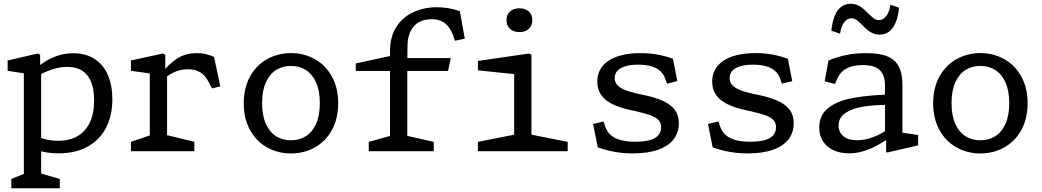

<svg xmlns="http://www.w3.org/2000/svg" viewBox="-20 -816 5620 1036"><path d="M41.2 149.5 128.8 114.2 108.7 152.8V-448.3L134.8 -416.3L21.2 -434V-489.7L183.3 -527.2L196.5 -521V-437.3L202 -430.3V155.7L179.7 114.2L302.7 149.5V200H41.2ZM143.7 -16V-92.8Q148.2 -90.8 158.8 -86.5Q195.7 -71.7 227.2 -64Q258.8 -56.3 294.5 -56.3Q353.3 -56.3 396.7 -80.5Q440 -104.7 463.9 -153.5Q487.8 -202.3 487.8 -274.5Q487.8 -332 472.4 -372.1Q457 -412.2 425 -433.6Q393 -455 343.7 -455Q302.5 -455 262.7 -441.8Q222.8 -428.7 181.2 -406.3Q178 -404.7 175.5 -403.2Q173 -401.7 170.2 -400L166.8 -441.8Q194.3 -465.5 224.2 -484.3Q254.2 -503.2 292.6 -515.9Q331 -528.7 375.7 -528.7Q444 -528.7 491.3 -497.3Q538.7 -466 562.4 -410.4Q586.2 -354.8 586.2 -281.3Q586.2 -192 551.8 -125.9Q517.3 -59.8 451.6 -24.2Q385.8 11.5 294.5 11.5Q255.5 11.5 219.8 4.2Q184 -3.2 143.7 -16Z M686.5 -50.5 808.3 -92.3 788.2 -53.5V-448.3L814.3 -416.3L686.5 -434V-489.7L858.5 -527.2L871.8 -521V-432.7L881.5 -425.7V-50.7L859.2 -92.3L1028.5 -50.5V0H686.5ZM997.3 -442.2H996.2Q949.8 -442.2 914.7 -423.9Q879.5 -405.7 844.8 -377.5L844 -377L850.5 -418.8Q888.3 -468.7 934.1 -499.1Q979.8 -529.5 1042.3 -529.5Q1068 -529.5 1090.9 -524.1Q1113.8 -518.7 1135 -508.7L1168.8 -350.2L1124.2 -338.7L1106.8 -371.7Q1087 -410.7 1059.8 -426.2Q1032.7 -441.8 997.3 -442.2Z M1295.2 -258.8Q1295.2 -341.7 1329.2 -403.2Q1363.3 -464.7 1421.6 -497.1Q1479.8 -529.5 1550 -529.5Q1620.2 -529.5 1678.4 -497.1Q1736.7 -464.7 1770.8 -403.2Q1804.8 -341.7 1804.8 -258.8Q1804.8 -175.8 1770.8 -114.3Q1736.7 -52.8 1678.4 -20.4Q1620.2 12 1550 12Q1479.8 12 1421.6 -20.4Q1363.3 -52.8 1329.2 -114.3Q1295.2 -175.8 1295.2 -258.8ZM1705.7 -259.7Q1705.7 -326.8 1685.2 -371.9Q1664.8 -417 1629.8 -438.7Q1594.7 -460.3 1550 -460.3Q1505.3 -460.3 1470.2 -438.7Q1435.2 -417 1414.8 -371.9Q1394.3 -326.8 1394.3 -259.7Q1394.3 -192.3 1414.8 -147.3Q1435.2 -102.3 1470.2 -80.7Q1505.3 -59 1550 -59Q1594.7 -59 1629.8 -80.7Q1664.8 -102.3 1685.2 -147.3Q1705.7 -192.3 1705.7 -259.7Z M1969.8 -50.5 2104.5 -88 2084.5 -49.3V-463.3V-540.8Q2084.5 -618.3 2119.1 -671.6Q2153.7 -724.8 2211.3 -750.9Q2269 -777 2338 -777Q2368.7 -777 2399.4 -771.8Q2430.2 -766.7 2461.2 -755.7L2488 -607.5L2435 -596.2L2429.7 -611.8Q2417.8 -647.7 2401.2 -669.7Q2384.7 -691.7 2361.8 -701.9Q2339 -712.2 2307.5 -712.2Q2269.3 -712.2 2240.6 -696.3Q2211.8 -680.5 2195.4 -647.9Q2179 -615.3 2178.7 -566L2177.7 -463.3V-46.5L2155.3 -88L2320.5 -50.5V0H1969.8ZM1899.7 -473.7 2128.3 -523.2V-502.8H2412L2397.8 -433.3H1899.7Z M2558.7 -50.5 2776.7 -93.8 2754.3 -52.2V-445.5L2780.3 -413.5L2558.8 -436.5V-487L2834.3 -527.2L2847.5 -521.2V-52.2L2825.2 -93.8L3043.2 -50.5V0H2558.7ZM2713 -707.3Q2713 -737 2732.2 -754.2Q2751.5 -771.3 2782.7 -771.3Q2813.8 -771.3 2833.1 -754.2Q2852.3 -737 2852.3 -707.3Q2852.3 -677.5 2833.1 -660.2Q2813.8 -642.8 2782.7 -642.8Q2762.2 -642.8 2746.4 -650.6Q2730.7 -658.3 2721.8 -673.1Q2713 -687.8 2713 -707.3Z M3205.5 -21 3180.2 -146.8 3236.2 -160.5 3246.2 -131.8Q3256 -103.7 3277.3 -86Q3298.7 -68.3 3330.9 -59.8Q3363.2 -51.3 3406.7 -51.2Q3478.7 -50.8 3513 -70.9Q3547.3 -91 3547.3 -129.5Q3547.3 -153.5 3533.2 -168.5Q3519.2 -183.5 3489.8 -194.2Q3460.3 -204.8 3404.3 -217.2L3384.7 -221.5Q3323.3 -234.7 3283.3 -254.8Q3243.3 -275 3223.1 -304.7Q3202.8 -334.3 3202.8 -375.2Q3202.8 -424 3230.7 -458.6Q3258.5 -493.2 3310.9 -511.3Q3363.3 -529.5 3436.5 -529.5Q3483.2 -529.5 3526.1 -521.9Q3569 -514.3 3611.3 -498.8L3634.7 -378.2L3579 -364.5L3568.5 -393.5Q3555.3 -430.2 3519.8 -448.5Q3484.3 -466.8 3424.8 -467.2Q3365.8 -467.7 3331.3 -449.1Q3296.8 -430.5 3296.8 -394.5Q3296.8 -373.7 3310 -358.2Q3323.2 -342.8 3350.8 -331.2Q3378.5 -319.5 3424.3 -309.5L3437.7 -306.8Q3510.5 -292.5 3554.8 -272.6Q3599.2 -252.7 3621 -223.4Q3642.8 -194.2 3642.8 -151.3Q3642.8 -102.3 3615.7 -65.8Q3588.5 -29.2 3533.2 -8.8Q3477.8 11.7 3395.5 11.7Q3340.7 11.7 3294 2.9Q3247.3 -5.8 3205.5 -21Z M3825.5 -21 3800.2 -146.8 3856.2 -160.5 3866.2 -131.8Q3876 -103.7 3897.3 -86Q3918.7 -68.3 3950.9 -59.8Q3983.2 -51.3 4026.7 -51.2Q4098.7 -50.8 4133 -70.9Q4167.3 -91 4167.3 -129.5Q4167.3 -153.5 4153.2 -168.5Q4139.2 -183.5 4109.8 -194.2Q4080.3 -204.8 4024.3 -217.2L4004.7 -221.5Q3943.3 -234.7 3903.3 -254.8Q3863.3 -275 3843.1 -304.7Q3822.8 -334.3 3822.8 -375.2Q3822.8 -424 3850.7 -458.6Q3878.5 -493.2 3930.9 -511.3Q3983.3 -529.5 4056.5 -529.5Q4103.2 -529.5 4146.1 -521.9Q4189 -514.3 4231.3 -498.8L4254.7 -378.2L4199 -364.5L4188.5 -393.5Q4175.3 -430.2 4139.8 -448.5Q4104.3 -466.8 4044.8 -467.2Q3985.8 -467.7 3951.3 -449.1Q3916.8 -430.5 3916.8 -394.5Q3916.8 -373.7 3930 -358.2Q3943.2 -342.8 3970.8 -331.2Q3998.5 -319.5 4044.3 -309.5L4057.7 -306.8Q4130.5 -292.5 4174.8 -272.6Q4219.2 -252.7 4241 -223.4Q4262.8 -194.2 4262.8 -151.3Q4262.8 -102.3 4235.7 -65.8Q4208.5 -29.2 4153.2 -8.8Q4097.8 11.7 4015.5 11.7Q3960.7 11.7 3914 2.9Q3867.3 -5.8 3825.5 -21Z M4761.5 -74.7 4755.2 -86.5V-355.3Q4755.2 -397.3 4740.2 -421.5Q4725.2 -445.7 4698.3 -455.5Q4671.5 -465.3 4632.7 -465Q4579.7 -464.7 4546.1 -445.7Q4512.5 -426.7 4495.8 -387.2L4485.7 -363.2L4429.7 -376.8L4450.3 -489.7Q4495 -508 4543.8 -518.7Q4592.5 -529.3 4653.3 -529.3Q4722.3 -529.3 4764.8 -513.2Q4807.3 -497 4828.3 -459.7Q4849.3 -422.3 4849.3 -358.3V-77.3L4827 -103.7L4934 -87.5V-31.8L4771.8 6H4761.5ZM4400.5 -127.7Q4400.5 -193.5 4446.9 -231.4Q4493.3 -269.3 4572 -285.3Q4650.7 -301.3 4764.7 -305.8L4772.5 -250Q4701.5 -250.3 4641.9 -241.4Q4582.3 -232.5 4543.5 -207.6Q4504.7 -182.7 4504.7 -138.3Q4504.7 -114.7 4516.4 -96.7Q4528.2 -78.7 4550.3 -69Q4572.5 -59.3 4603.7 -59.3Q4645.8 -59.3 4688.6 -74.9Q4731.3 -90.5 4773.3 -120.2V-68.5L4770.5 -66.5Q4739.3 -45 4706.5 -27.8Q4673.7 -10.7 4636.5 0.4Q4599.3 11.5 4562.2 11.5Q4515.5 11.5 4478.8 -4.8Q4442.2 -21.2 4421.3 -52.6Q4400.5 -84 4400.5 -127.7ZM4632.5 -680.7Q4614.2 -699.5 4601.7 -708.4Q4589.2 -717.3 4574.2 -717.3Q4559.3 -717.3 4546.8 -707.8Q4534.3 -698.2 4525.4 -679.3Q4516.5 -660.5 4512.5 -634.2L4465.8 -650.5Q4470.8 -698.3 4484.2 -730.8Q4497.5 -763.2 4519 -779.4Q4540.5 -795.7 4569.3 -795.7Q4589.5 -795.7 4606.2 -788.5Q4622.8 -781.3 4635.2 -771.2Q4647.5 -761 4664.3 -744.3Q4682.8 -725.5 4695.5 -716.5Q4708.2 -707.5 4723.2 -707.5Q4745.3 -707.5 4761.9 -729.2Q4778.5 -750.8 4784.5 -790.7L4831.2 -774.3Q4826.2 -726.5 4812.6 -694.1Q4799 -661.7 4777.6 -645.4Q4756.2 -629.2 4727.2 -629.2Q4706.8 -629.2 4690.2 -636.3Q4673.7 -643.5 4661.1 -653.9Q4648.5 -664.3 4632.5 -680.7Z M5015.2 -258.8Q5015.2 -341.7 5049.2 -403.2Q5083.3 -464.7 5141.6 -497.1Q5199.8 -529.5 5270 -529.5Q5340.2 -529.5 5398.4 -497.1Q5456.7 -464.7 5490.8 -403.2Q5524.8 -341.7 5524.8 -258.8Q5524.8 -175.8 5490.8 -114.3Q5456.7 -52.8 5398.4 -20.4Q5340.2 12 5270 12Q5199.8 12 5141.6 -20.4Q5083.3 -52.8 5049.2 -114.3Q5015.2 -175.8 5015.2 -258.8ZM5425.7 -259.7Q5425.7 -326.8 5405.2 -371.9Q5384.8 -417 5349.8 -438.7Q5314.7 -460.3 5270 -460.3Q5225.3 -460.3 5190.2 -438.7Q5155.2 -417 5134.8 -371.9Q5114.3 -326.8 5114.3 -259.7Q5114.3 -192.3 5134.8 -147.3Q5155.2 -102.3 5190.2 -80.7Q5225.3 -59 5270 -59Q5314.7 -59 5349.8 -80.7Q5384.8 -102.3 5405.2 -147.3Q5425.7 -192.3 5425.7 -259.7Z"/></svg>

Font: Monaspace Xenon Var
Style: Regular
Weight: 400
Designer: Riley Cran and the Lettermatic Team
Version: Version 1.000 (Monaspace Xenon Var)